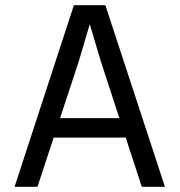

<svg xmlns="http://www.w3.org/2000/svg" viewBox="-20 -718 690 738"><path d="M139 -189V-264H518V-189ZM264 -698H385L614 0H525L367 -484L325 -625L283 -483L124 0H36Z"/></svg>

Font: Azeret Mono Thin Light
Style: Regular
Weight: 300
Version: Version 1.002